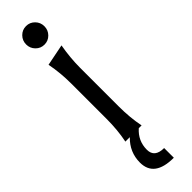

<svg xmlns="http://www.w3.org/2000/svg" viewBox="-330 -733 944 944"><g transform="rotate(-45 141.5 -261.0)"><path d="M85.4 0Q99.1 -66.9 99.1 -144V-389.2Q99.1 -463.9 85.4 -534.2L197.8 -556.6Q184.6 -481.9 184.6 -413.6V-144Q184.6 -67.4 198.2 0H178.7Q131.8 41.5 131.8 103Q131.8 157.2 197.8 157.2V224.6Q63 224.6 63 123.5Q63 51.8 116.2 0ZM96.7 -728.3Q115.2 -747.1 141.6 -747.1Q168 -747.1 186.5 -728.3Q205.1 -709.5 205.1 -682.6Q205.1 -655.8 186.5 -637Q168 -618.2 141.6 -618.2Q115.2 -618.2 96.7 -637Q78.1 -655.8 78.1 -682.6Q78.1 -709.5 96.7 -728.3Z"/></g></svg>

Font: Classica
Style: Book
Weight: 400
Designer: Wojciech Kalinowski "wmk69" (wmk69@o2.pl)
Foundry: Wojciech Kalinowski "wmk69" (wmk69@o2.pl)
Version: Version 2.1.1; 2021-05-14